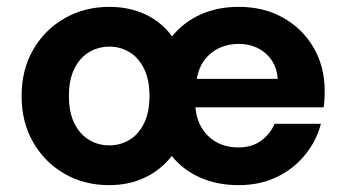

<svg xmlns="http://www.w3.org/2000/svg" viewBox="-20 -528 1004 560"><path d="M298 12Q226 12 168.5 -21Q111 -54 77 -112.5Q43 -171 43 -248Q43 -325 77 -383.5Q111 -442 169 -475Q227 -508 299 -508Q357 -508 404 -486Q451 -464 482 -422Q515 -463 564.5 -485.5Q614 -508 676 -508Q750 -508 806.5 -476Q863 -444 895 -388.5Q927 -333 927 -263Q927 -253 926.5 -240.5Q926 -228 924 -215H550Q553 -179 570 -152.5Q587 -126 614 -112Q641 -98 675 -98Q715 -98 741.5 -117.5Q768 -137 781 -167H916Q903 -117 869.5 -76Q836 -35 787 -11.5Q738 12 676 12Q614 12 564 -10Q514 -32 481 -73Q449 -32 402.5 -10Q356 12 298 12ZM298 -104Q331 -104 357.5 -120Q384 -136 400 -168Q416 -200 416 -248Q416 -296 400 -328Q384 -360 357.5 -376Q331 -392 299 -392Q267 -392 240 -376Q213 -360 197 -328Q181 -296 181 -248Q181 -200 197 -168Q213 -136 240 -120Q267 -104 298 -104ZM554 -298H790Q787 -344 755 -372Q723 -400 676 -400Q646 -400 620.5 -388.5Q595 -377 577.5 -354.5Q560 -332 554 -298Z"/></svg>

Font: DM Sans 28pt
Style: Bold
Weight: 700
Version: Version 4.004;gftools[0.9.30]